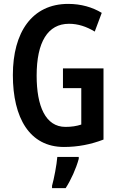

<svg xmlns="http://www.w3.org/2000/svg" viewBox="-20 -744 603 985"><path d="M303 -393V-292H397V-105C373 -97 346 -93 316 -93C213 -93 168 -200 168 -356C168 -528 225 -622 334 -622C380 -622 423 -608 466 -582L502 -678C454 -707 396 -724 330 -724C144 -724 46 -578 46 -359C46 -139 132 10 308 10C379 10 446 -3 511 -28V-393ZM384 71V61H274C271 101 257 174 247 209V221H317C344 179 370 122 384 71Z"/></svg>

Font: Noto Sans Lao Looped ExtraCondensed SemiBold
Style: Regular
Weight: 600
Width: 2
Designer: Mark Frömberg, Ben Mitchell
Foundry: The Fontpad Ltd
Version: Version 1.002